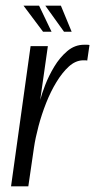

<svg xmlns="http://www.w3.org/2000/svg" viewBox="-20 -658 336 678"><path d="M19 0 88 -495H149L122 -305Q127 -325 139.5 -357.5Q152 -390 171.5 -422.5Q191 -455 217.5 -477.5Q244 -500 277 -500Q281 -500 287 -500Q293 -500 296 -499L288 -444Q286 -445 281.5 -445Q277 -445 272 -445Q246 -444 223 -423Q200 -402 179.5 -368.5Q159 -335 143 -294.5Q127 -254 116 -212.5Q105 -171 100 -137L80 0ZM233 -546H206L140 -638H195ZM162 -546H132L63 -638H118Z"/></svg>

Font: Alumni Sans
Style: Italic
Weight: 400
Italic angle: -8°
Version: Version 1.016